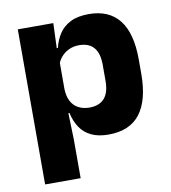

<svg xmlns="http://www.w3.org/2000/svg" viewBox="-77 -570 721 809"><g transform="rotate(-10 283.0 -165.5)"><path d="M351.5 11.5Q307.5 11.5 277.5 -3Q247.5 -17.5 229.8 -44.2Q212 -71 204.5 -106.5H165L201 -209.5Q202 -179 212.8 -158Q223.5 -137 243.8 -125.8Q264 -114.5 292 -114.5Q334 -114.5 355.8 -139.2Q377.5 -164 377.5 -213V-283Q377.5 -332 356.2 -356.5Q335 -381 293 -381Q269.5 -381 250.2 -372Q231 -363 217.8 -348.2Q204.5 -333.5 198.5 -314.5L163.5 -385H204Q211.5 -418 229 -444.8Q246.5 -471.5 277.5 -487.2Q308.5 -503 356.5 -503Q442.5 -503 486.8 -446.8Q531 -390.5 531 -278V-218Q531 -104.5 486.8 -46.5Q442.5 11.5 351.5 11.5ZM51 172V-491.5H203L198 -359L201 -341.5V-152.5L199 -126.5L203 5V172Z"/></g></svg>

Font: Anek Bangla
Style: Bold
Weight: 700
Designer: Sulekha Rajkumar (Bangla), Yesha Goshar (Latin)
Foundry: Ek Type
Version: Version 1.003